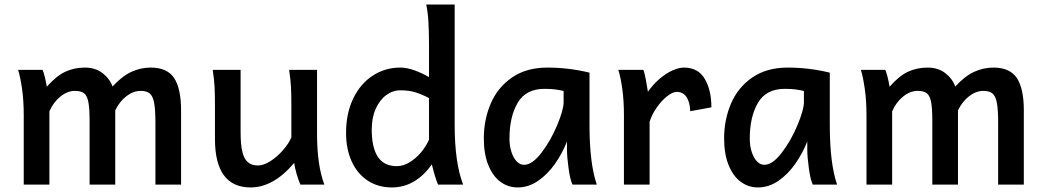

<svg xmlns="http://www.w3.org/2000/svg" viewBox="-20 -801 4536 833"><path d="M480 0H368.7V-278.3Q368.7 -333 363 -360.1Q357.4 -387.2 344 -397Q330.6 -406.7 304.7 -406.7Q272.5 -406.7 241.9 -382.1Q211.4 -357.4 194.3 -317.9V0H83V-300.3Q83 -364.7 75.7 -415.5Q68.4 -466.3 58.6 -498H164.6Q174.3 -476.1 183.1 -424.8Q225.1 -472.2 263.7 -490Q302.2 -507.8 348.1 -507.8Q393.1 -507.8 424.1 -484.4Q455.1 -460.9 468.3 -425.8Q510.7 -471.7 550.8 -489.7Q590.8 -507.8 633.8 -507.8Q705.6 -507.8 735.6 -462.2Q765.6 -416.5 765.6 -322.3V0H654.3V-268.6Q654.3 -326.2 648.7 -355.2Q643.1 -384.3 629.6 -395.5Q616.2 -406.7 590.3 -406.7Q558.6 -406.7 528.8 -384Q499 -361.3 480 -322.3Z M1256.3 -94.2Q1166.5 12.2 1067.4 12.2Q990.2 12.2 951.4 -40.5Q912.6 -93.3 912.6 -197.8V-341.8Q912.6 -393.1 910.9 -425Q909.2 -457 902.8 -498H1023.9V-227.1Q1023.9 -175.8 1031 -144.3Q1038.1 -112.8 1054.7 -97.9Q1071.3 -83 1099.1 -83Q1123.5 -83 1153.1 -101.8Q1182.6 -120.6 1207.5 -149.2Q1232.4 -177.7 1244.1 -204.6V-341.8Q1244.1 -394 1242.4 -424.8Q1240.7 -455.6 1234.4 -498H1355.5V-219.7Q1355.5 -84.5 1387.2 0H1283.2Q1274.9 -19.5 1267.3 -44.9Q1259.8 -70.3 1256.3 -94.2Z M1989.3 0H1880.4Q1875 -12.2 1867.4 -36.9Q1859.9 -61.5 1853.5 -87.9Q1819.3 -39.1 1775.6 -13.4Q1731.9 12.2 1680.2 12.2Q1620.6 12.2 1575.7 -17.1Q1530.8 -46.4 1506.1 -100.1Q1481.4 -153.8 1481.4 -224.6Q1481.4 -309.1 1512.5 -373.5Q1543.5 -438 1597.2 -472.9Q1650.9 -507.8 1716.8 -507.8Q1744.6 -507.8 1777.6 -496.1Q1810.5 -484.4 1841.3 -466.3V-603Q1841.3 -665 1838.6 -708.5Q1835.9 -752 1829.1 -781.2H1952.6V-258.8Q1952.6 -95.2 1989.3 0ZM1716.8 -409.2Q1684.1 -409.2 1655.8 -388.4Q1627.4 -367.7 1610.1 -329.1Q1592.8 -290.5 1592.8 -239.3Q1592.8 -160.2 1619.6 -120.1Q1646.5 -80.1 1701.7 -80.1Q1728.5 -80.1 1756.1 -96.4Q1783.7 -112.8 1806.2 -139.4Q1828.6 -166 1841.3 -195.3V-375.5Q1805.7 -394 1778.6 -401.6Q1751.5 -409.2 1716.8 -409.2Z M2439.9 -152.8V-187Q2419.4 -135.7 2388.2 -90.8Q2356.9 -45.9 2315.2 -16.8Q2273.4 12.2 2225.6 12.2Q2184.1 12.2 2150.9 -12.5Q2117.7 -37.1 2098.4 -85.2Q2079.1 -133.3 2079.1 -200.2Q2079.1 -281.7 2109.1 -351.8Q2139.2 -421.9 2201.4 -464.8Q2263.7 -507.8 2355 -507.8Q2447.3 -507.8 2537.6 -485.8V-258.8Q2537.6 -91.3 2569.3 0H2463.9Q2454.1 -19 2447 -69.1Q2439.9 -119.1 2439.9 -152.8ZM2341.8 -415.5Q2261.2 -415.5 2225.8 -354.7Q2190.4 -293.9 2190.4 -200.2Q2190.4 -167.5 2199 -141.4Q2207.5 -115.2 2221.9 -100.6Q2236.3 -85.9 2253.4 -85.9Q2289.1 -85.9 2329.1 -138.2Q2369.1 -190.4 2397.2 -257.6Q2425.3 -324.7 2425.3 -357.9V-406.2Q2409.2 -410.2 2390.6 -412.8Q2372.1 -415.5 2341.8 -415.5Z M2687 0V-300.3Q2687 -365.2 2679.7 -416.3Q2672.4 -467.3 2662.6 -498H2771.5Q2776.4 -484.4 2782 -455.3Q2787.6 -426.3 2791 -402.8Q2814 -435.5 2841.8 -459.2Q2869.6 -482.9 2897.5 -495.4Q2925.3 -507.8 2947.8 -507.8Q3008.3 -507.8 3037.4 -459.2Q3066.4 -410.6 3066.4 -335.4L2974.6 -318.4Q2973.6 -356 2959 -379.2Q2944.3 -402.3 2916 -402.3Q2897.9 -402.3 2873.8 -383.1Q2849.6 -363.8 2828.6 -333.5Q2807.6 -303.2 2798.3 -272.5V0Z M3482.4 -152.8V-187Q3461.9 -135.7 3430.7 -90.8Q3399.4 -45.9 3357.7 -16.8Q3315.9 12.2 3268.1 12.2Q3226.6 12.2 3193.4 -12.5Q3160.2 -37.1 3140.9 -85.2Q3121.6 -133.3 3121.6 -200.2Q3121.6 -281.7 3151.6 -351.8Q3181.6 -421.9 3243.9 -464.8Q3306.2 -507.8 3397.5 -507.8Q3489.7 -507.8 3580.1 -485.8V-258.8Q3580.1 -91.3 3611.8 0H3506.3Q3496.6 -19 3489.5 -69.1Q3482.4 -119.1 3482.4 -152.8ZM3384.3 -415.5Q3303.7 -415.5 3268.3 -354.7Q3232.9 -293.9 3232.9 -200.2Q3232.9 -167.5 3241.5 -141.4Q3250 -115.2 3264.4 -100.6Q3278.8 -85.9 3295.9 -85.9Q3331.5 -85.9 3371.6 -138.2Q3411.6 -190.4 3439.7 -257.6Q3467.8 -324.7 3467.8 -357.9V-406.2Q3451.7 -410.2 3433.1 -412.8Q3414.6 -415.5 3384.3 -415.5Z M4136.2 0H4024.9V-278.3Q4024.9 -333 4019.3 -360.1Q4013.7 -387.2 4000.2 -397Q3986.8 -406.7 3960.9 -406.7Q3928.7 -406.7 3898.2 -382.1Q3867.7 -357.4 3850.6 -317.9V0H3739.3V-300.3Q3739.3 -364.7 3731.9 -415.5Q3724.6 -466.3 3714.8 -498H3820.8Q3830.6 -476.1 3839.4 -424.8Q3881.3 -472.2 3919.9 -490Q3958.5 -507.8 4004.4 -507.8Q4049.3 -507.8 4080.3 -484.4Q4111.3 -460.9 4124.5 -425.8Q4167 -471.7 4207 -489.7Q4247.1 -507.8 4290 -507.8Q4361.8 -507.8 4391.8 -462.2Q4421.9 -416.5 4421.9 -322.3V0H4310.5V-268.6Q4310.5 -326.2 4304.9 -355.2Q4299.3 -384.3 4285.9 -395.5Q4272.5 -406.7 4246.6 -406.7Q4214.8 -406.7 4185.1 -384Q4155.3 -361.3 4136.2 -322.3Z"/></svg>

Font: Lesson One Medium
Style: Regular
Weight: 500
Designer: But Ko, Victor Gaultney, Annie Olsen, Julie Remington, Don Collingsworth, Eric Hays, Becca Hirsbrunner
Version: Version 1.100